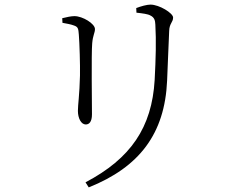

<svg xmlns="http://www.w3.org/2000/svg" viewBox="-20 -760 1040 833"><path d="M365 53C585 -35 695 -180 705 -410C708 -472 711 -567 714 -626C715 -659 731 -663 731 -684C731 -703 671 -740 633 -740C617 -740 592 -733 571 -725L572 -705C599 -702 622 -699 632 -693C651 -684 653 -670 654 -653C658 -583 656 -508 651 -413C639 -207 547 -72 351 31ZM251 -661C272 -657 286 -655 302 -649C319 -643 320 -635 322 -610C325 -574 328 -478 327 -432C325 -348 318 -306 318 -279C318 -247 332 -220 352 -220C366 -220 379 -230 379 -264C379 -299 376 -529 380 -572C383 -608 392 -617 392 -634C392 -657 339 -690 303 -690C290 -690 269 -686 250 -681Z"/></svg>

Font: Kiri Minchoo Light
Style: Regular
Weight: 300
Designer: Ryoko NISHIZUKA 西塚涼子 (kana & ideographs); Frank Grießhammer (Latin, Greek & Cyrillic);
akenotsuki.com/eyeben/fonts/ (U+
Foundry: Adobe
akenotsuki.com/eyeben/fonts/
Version: Version 4.002;hotconv 1.0.119;makeotfexe 2.5.65604